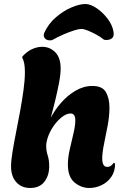

<svg xmlns="http://www.w3.org/2000/svg" viewBox="-20 -932 616 956"><path d="M130 4Q87 4 61 -25Q35 -54 35 -104Q35 -131 42 -174.5Q49 -218 59.5 -270.5Q70 -323 80 -377.5Q90 -432 97 -483Q104 -534 104 -573Q104 -622 91 -644V-650Q113 -675 139 -687Q165 -699 190 -699Q228 -699 255 -672Q282 -645 282 -591Q282 -562 274 -520Q266 -478 255 -432Q244 -386 233 -346Q252 -383 283.5 -419.5Q315 -456 355.5 -480Q396 -504 440 -504Q490 -504 507.5 -473Q525 -442 525 -396Q525 -354 516 -306.5Q507 -259 498 -215.5Q489 -172 489 -143Q489 -101 514 -101Q525 -101 533.5 -107.5Q542 -114 546 -122L553 -117Q553 -78 534 -51Q515 -24 485.5 -10Q456 4 425 4Q384 4 351 -23.5Q318 -51 318 -113Q318 -148 327.5 -189Q337 -230 346 -268.5Q355 -307 355 -333Q355 -367 331 -367Q309 -367 283 -345Q257 -323 237.5 -290Q218 -257 212 -225Q210 -217 210 -206Q210 -181 217.5 -158Q225 -135 225 -104Q225 -58 201 -27Q177 4 130 4ZM239 -732Q216 -728 204.5 -740Q193 -752 201 -770Q222 -815 259 -846.5Q296 -878 336 -895Q376 -912 405 -912Q430 -912 460 -892Q490 -872 514.5 -840.5Q539 -809 545 -775Q550 -750 535.5 -740Q521 -730 498 -734Q481 -748 459 -760Q437 -772 417 -780Q397 -788 385 -788Q373 -788 349 -780.5Q325 -773 296 -760.5Q267 -748 239 -732Z"/></svg>

Font: Agbalumo
Style: Regular
Weight: 400
Designer: Raphael Alegbeleye
Foundry: Sorkin Type Co.
Version: Version 1.000; ttfautohint (v1.8.4)